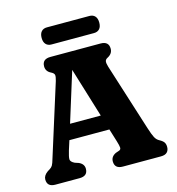

<svg xmlns="http://www.w3.org/2000/svg" viewBox="-124 -972 992 1078"><g transform="rotate(-15 372.0 -433.0)"><path d="M253 -42.5Q253 0 205 0H64.5Q17 0 17 -42.5Q17 -65.5 43 -84L56 -92Q66.5 -98.5 72.5 -108Q78.5 -117.5 87.5 -149L217.5 -562Q224.5 -585.5 222.5 -595.8Q220.5 -606 204.5 -614Q175 -628 175 -657.5Q175 -700 223 -700H514.5Q562 -700 562 -657.5Q562 -628 531.5 -612.5Q519.5 -606.5 517.5 -596Q515.5 -585.5 522 -564L646 -173Q658.5 -133.5 667.8 -115.8Q677 -98 693.5 -89.5Q712 -79.5 718.8 -69Q725.5 -58.5 725.5 -42.5Q725.5 -23 714 -11.5Q702.5 0 678 0H457Q409.5 0 409.5 -42.5Q409.5 -70.5 438.5 -84.5L460 -92Q470 -96 469.5 -107.5Q469 -119 460.5 -146.5L437.5 -221H205L187.5 -166Q177 -131.5 177.2 -117Q177.5 -102.5 201 -91L223.5 -83.5Q253 -70 253 -42.5ZM232.5 -309H411L322.5 -598ZM203 -815.5Q203 -840 214.8 -852.8Q226.5 -865.5 247 -865.5H494Q514.5 -865.5 526.2 -852.8Q538 -840 538 -815.5Q538 -791 526.2 -778.5Q514.5 -766 494 -766H247Q226.5 -766 214.8 -778.8Q203 -791.5 203 -815.5Z"/></g></svg>

Font: Fraunces 72pt SuperSoft
Style: Bold
Weight: 700
Version: Version 1.000;[0bf87f6ff]